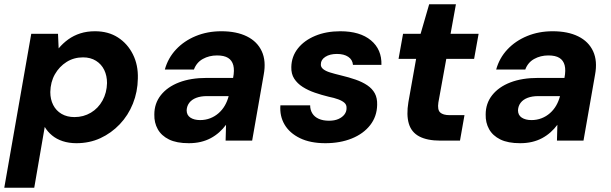

<svg xmlns="http://www.w3.org/2000/svg" viewBox="-37 -657 2855 897"><path d="M-17 220 109 -499H234L237 -431Q257 -455 282 -473Q307 -491 338 -501Q369 -511 407 -511Q469 -511 514 -482Q559 -453 584 -403Q609 -353 607 -290Q606 -228 584 -173Q562 -118 522.5 -76.5Q483 -35 432 -11.5Q381 12 320 12Q285 12 256 2.5Q227 -7 206 -24.5Q185 -42 172 -64L123 220ZM311 -110Q353 -110 387.5 -130.5Q422 -151 442 -187.5Q462 -224 463 -269Q463 -303 450 -330Q437 -357 411.5 -373Q386 -389 351 -389Q308 -389 274 -367.5Q240 -346 219.5 -310Q199 -274 198 -227Q198 -193 211.5 -166.5Q225 -140 250.5 -125Q276 -110 311 -110Z M845 12Q788 12 752.5 -5.5Q717 -23 700 -53.5Q683 -84 684 -122Q684 -174 714.5 -212.5Q745 -251 799.5 -272Q854 -293 929 -293H1052Q1059 -329 1053 -352Q1047 -375 1028.5 -386.5Q1010 -398 977 -398Q940 -398 910.5 -381.5Q881 -365 869 -332H733Q748 -386 785.5 -426Q823 -466 877.5 -488.5Q932 -511 997 -511Q1068 -511 1116.5 -487Q1165 -463 1186 -417.5Q1207 -372 1195 -308L1141 0H1017L1019 -74Q1005 -55 987 -39Q969 -23 947.5 -11.5Q926 0 900.5 6Q875 12 845 12ZM898 -96Q923 -96 945 -104.5Q967 -113 984.5 -128.5Q1002 -144 1013.5 -164Q1025 -184 1031 -207V-208H930Q901 -208 880 -200Q859 -192 847.5 -177Q836 -162 835 -142Q835 -119 852.5 -107.5Q870 -96 898 -96Z M1483 12Q1413 12 1364.5 -11.5Q1316 -35 1292.5 -75Q1269 -115 1273 -165H1412Q1412 -144 1422 -127.5Q1432 -111 1452 -102Q1472 -93 1500 -93Q1526 -93 1544 -101Q1562 -109 1572 -122Q1582 -135 1582 -151Q1583 -167 1572.5 -176.5Q1562 -186 1543 -193Q1524 -200 1499 -205Q1466 -213 1434 -224Q1402 -235 1377 -251Q1352 -267 1337.5 -289.5Q1323 -312 1324 -344Q1325 -393 1354.5 -430.5Q1384 -468 1435.5 -489.5Q1487 -511 1553 -511Q1645 -511 1696 -468.5Q1747 -426 1745 -354H1612Q1610 -378 1590 -391.5Q1570 -405 1537 -405Q1504 -405 1483 -391.5Q1462 -378 1462 -357Q1461 -344 1472.5 -334.5Q1484 -325 1505 -318.5Q1526 -312 1555 -305Q1593 -296 1624.5 -285Q1656 -274 1679 -258.5Q1702 -243 1714 -221Q1726 -199 1725 -167Q1724 -113 1692.5 -72.5Q1661 -32 1606.5 -10Q1552 12 1483 12Z M2021 0Q1959 0 1922 -19.5Q1885 -39 1873 -79.5Q1861 -120 1871 -180L1907 -382H1825L1846 -499H1928L1968 -637H2093L2068 -499H2199L2178 -382H2048L2011 -178Q2006 -144 2019.5 -131.5Q2033 -119 2064 -119H2133L2112 0Z M2393 12Q2336 12 2300.5 -5.5Q2265 -23 2248 -53.5Q2231 -84 2232 -122Q2232 -174 2262.5 -212.5Q2293 -251 2347.5 -272Q2402 -293 2477 -293H2600Q2607 -329 2601 -352Q2595 -375 2576.5 -386.5Q2558 -398 2525 -398Q2488 -398 2458.5 -381.5Q2429 -365 2417 -332H2281Q2296 -386 2333.5 -426Q2371 -466 2425.5 -488.5Q2480 -511 2545 -511Q2616 -511 2664.5 -487Q2713 -463 2734 -417.5Q2755 -372 2743 -308L2689 0H2565L2567 -74Q2553 -55 2535 -39Q2517 -23 2495.5 -11.5Q2474 0 2448.5 6Q2423 12 2393 12ZM2446 -96Q2471 -96 2493 -104.5Q2515 -113 2532.5 -128.5Q2550 -144 2561.5 -164Q2573 -184 2579 -207V-208H2478Q2449 -208 2428 -200Q2407 -192 2395.5 -177Q2384 -162 2383 -142Q2383 -119 2400.5 -107.5Q2418 -96 2446 -96Z"/></svg>

Font: DM Sans 20pt ExtraBold
Style: Italic
Weight: 800
Italic angle: -10°
Version: Version 4.004;gftools[0.9.30]